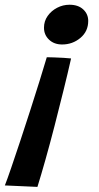

<svg xmlns="http://www.w3.org/2000/svg" viewBox="-32 -566 406 790"><path d="M254 -546.5Q290 -546.5 310.5 -527.2Q331 -508 331 -480Q331 -437 298.8 -410Q266.5 -383 223.5 -383Q190.5 -383 169.8 -402.8Q149 -422.5 149 -452Q149 -479 164 -500.2Q179 -521.5 203 -534Q227 -546.5 254 -546.5ZM160.5 -330.5Q171 -330.5 190.5 -329.8Q210 -329 229.8 -328Q249.5 -327 260.5 -325.5Q247 -265.5 229.2 -193.8Q211.5 -122 192.5 -48.2Q173.5 25.5 155 91Q136.5 156.5 122 203L-12 197Q-2.5 173 14 124.8Q30.5 76.5 51 15Q71.5 -46.5 92.2 -111.2Q113 -176 131 -233.5Q149 -291 160.5 -330.5Z"/></svg>

Font: Grandstander Medium
Style: Italic
Weight: 500
Italic angle: -15°
Designer: Tyler Finck
Foundry: Etcetera Type Co
Version: Version 1.200; ttfautohint (v1.8.3)